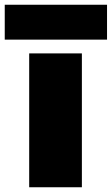

<svg xmlns="http://www.w3.org/2000/svg" viewBox="-48 -789 471 809"><path d="M297 -564V0H75V-564ZM403 -769V-622H-28V-769Z"/></svg>

Font: Poppins Black A&M
Style: Regular
Weight: 900
Designer: Ninad Kale (Devanagari), Jonny Pinhorn (Latin)
Foundry: Indian Type Foundry
Version: 4.004